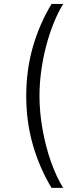

<svg xmlns="http://www.w3.org/2000/svg" viewBox="-20 -781 387 949"><path d="M109.7 -306.8Q109.7 -434.7 142.2 -548.3Q174.7 -661.9 234.7 -761.4H292.3Q266.7 -719.8 245.2 -666.5Q223.7 -613.3 208.1 -553.6Q192.5 -494 183.8 -430.8Q175.1 -367.5 175.1 -306.8Q175.1 -266.3 179 -224.6Q182.9 -182.9 190.3 -141.5Q197.8 -100.1 208.1 -60Q218.4 -19.9 231.5 17.2Q244.7 54.3 259.9 87.4Q275.2 120.4 292.3 147.7H234.7Q174.7 47.9 142.2 -65.7Q109.7 -179.3 109.7 -306.8Z"/></svg>

Font: Inter P Light
Style: Regular
Weight: 300
Designer: Rasmus Andersson
Foundry: rsms
Version: Version 3.018;git-588b23468